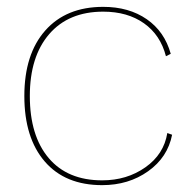

<svg xmlns="http://www.w3.org/2000/svg" viewBox="-20 -530 564 560"><path d="M478 -373 464 -366Q448 -428 400 -462Q352 -496 281 -496Q180 -496 123.5 -430.5Q67 -365 67 -250Q67 -134 122 -69Q177 -4 278 -4Q350 -4 404 -42Q458 -80 468 -142L482 -137Q469 -71 412 -30.5Q355 10 278 10Q170 10 110.5 -59Q51 -128 51 -250Q51 -372 112 -441Q173 -510 281 -510Q356 -510 408 -474Q460 -438 478 -373Z"/></svg>

Font: Work Sans Hairline
Style: Regular
Weight: 400
Designer: Wei Huang
Foundry: Wei Huang
Version: Version 1.032